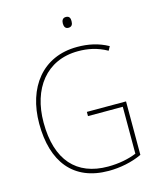

<svg xmlns="http://www.w3.org/2000/svg" viewBox="-132 -1001 912 1103"><g transform="rotate(-15 323.5 -449.0)"><path d="M366 -908C346 -908 340 -892 340 -876C340 -859 346 -844 365 -844C386 -844 392 -858 392 -877C392 -893 388 -908 366 -908ZM342 -350V-325H549V-46C503 -27 444 -15 379 -15C193 -15 86 -130 86 -355C86 -555 193 -700 383 -700C439 -700 495 -690 554 -657L567 -681C509 -713 449 -725 384 -725C177 -725 60 -569 60 -355C60 -129 166 10 377 10C444 10 516 -4 575 -32V-350Z"/></g></svg>

Font: Noto Sans Gujarati UI SemiCondensed Thin
Style: Regular
Weight: 100
Width: 4
Designer: Jelle Bosma - Monotype Design Team, Universal Thirst
Foundry: Monotype Imaging Inc.
Version: Version 2.106